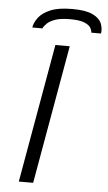

<svg xmlns="http://www.w3.org/2000/svg" viewBox="-59 -908 530 946"><g transform="rotate(5 206.0 -435.0)"><path d="M71 0 192 -686H263L142 0ZM71 -762Q75 -787 94 -812Q113 -837 152.5 -853.5Q192 -870 260 -870Q327 -870 361 -853.5Q395 -837 405 -812Q415 -787 411 -762H363Q363 -773 355 -786.5Q347 -800 323 -809.5Q299 -819 253 -819Q207 -819 180 -809.5Q153 -800 139.5 -786.5Q126 -773 121 -762Z"/></g></svg>

Font: Archivo Expanded ExtraLight
Style: Italic
Weight: 250
Width: 7
Italic angle: -10°
Designer: Hector Gatti
Foundry: Omnibus-Type
Version: Version 2.001